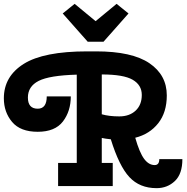

<svg xmlns="http://www.w3.org/2000/svg" viewBox="-65 -967 974 998"><path d="M464 -120H521V0H237V-120H334V-579Q192 -575 136 -546.5Q80 -518 80 -460Q80 -402 131 -402Q178 -402 178 -466H303Q303 -389 262 -335.5Q221 -282 131 -282Q41 -282 -2 -333Q-45 -384 -45 -456Q-45 -570 58.5 -635Q162 -700 389 -700H434Q621 -700 711.5 -638.5Q802 -577 802 -471Q802 -383 757.5 -326.5Q713 -270 638 -251Q660 -174 684 -141.5Q708 -109 739 -109Q763 -109 763 -140H883Q883 -63 844 -26Q805 11 749 11Q661 11 607.5 -46.5Q554 -104 511 -243Q481 -246 464 -250ZM464 -580V-373Q502 -362 555 -362Q608 -362 640 -392Q672 -422 672 -473.5Q672 -525 624.5 -552.5Q577 -580 464 -580ZM391 -750 261 -897 323 -947 432 -857 541 -947 603 -897 473 -750Z"/></svg>

Font: Cherry Swash
Style: Bold
Weight: 700
Designer: Kasatkina Nataliya
Foundry: Nataliya Kasatkina
Version: Version 1.001